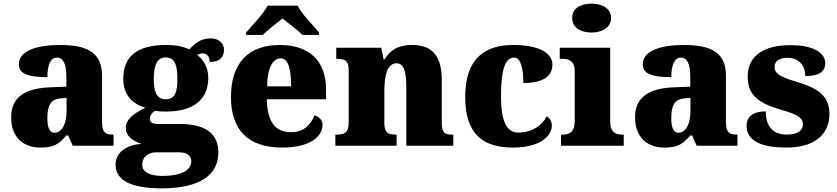

<svg xmlns="http://www.w3.org/2000/svg" viewBox="-20 -797 4580 1050"><path d="M199 10C270 10 298 -4 343 -56H353L378 0H601V-61H597C552 -61 538 -77 538 -131V-383C538 -507 461 -551 308 -551C185 -551 83 -521 83 -445C83 -394 133 -375 239 -375C239 -446 259 -482 291 -482C326 -482 343 -449 343 -375V-323L262 -320C114 -315 41 -265 41 -155C41 -43 112 10 199 10ZM278 -71C251 -71 239 -99 239 -152C239 -220 257 -255 313 -259L344 -262V-191C344 -118 318 -71 278 -71Z M865 233C1074 233 1174 159 1174 37C1174 -66 1105 -119 962 -119H842C819 -119 799 -126 799 -146C799 -166 816 -187 830 -191C841 -188 874 -187 888 -187C1048 -187 1119 -261 1119 -371C1119 -430 1092 -470 1058 -497C1066 -500 1076 -505 1091 -505C1104 -505 1127 -494 1127 -458C1186 -458 1205 -489 1205 -524C1205 -558 1179 -587 1133 -587C1079 -587 1049 -563 1016 -527C978 -544 941 -551 888 -551C726 -551 654 -485 654 -366C654 -275 708 -227 775 -208C711 -176 668 -145 668 -98C668 -48 712 -25 754 -10C667 -5 612 40 612 103C612 189 695 233 865 233ZM886 -254C832 -254 821 -305 821 -364C821 -425 832 -483 886 -483C942 -483 950 -427 950 -365C950 -304 942 -254 886 -254ZM868 165C809 165 758 149 758 104C758 52 803 36 832 36H961C1006 36 1026 59 1026 84C1026 137 966 165 868 165Z M1326 -619V-606H1417C1438 -628 1495 -673 1525 -696C1555 -673 1613 -628 1634 -606H1725V-619C1694 -657 1629 -721 1608 -766H1443C1422 -721 1357 -657 1326 -619ZM1522 10C1683 10 1744 -55 1744 -115C1744 -141 1725 -159 1700 -166C1678 -113 1640 -74 1572 -74C1486 -74 1442 -129 1439 -254H1763V-309C1763 -468 1667 -551 1510 -551C1340 -551 1243 -454 1243 -266C1243 -91 1333 10 1522 10ZM1572 -325H1441C1441 -425 1472 -478 1515 -478C1555 -478 1572 -424 1572 -325Z M1814 0H2149V-61H2145C2101 -61 2082 -71 2082 -125V-301C2082 -380 2097 -451 2148 -451C2191 -451 2202 -402 2202 -317V0H2459V-61H2455C2410 -61 2396 -70 2396 -131V-360C2396 -494 2341 -551 2234 -551C2146 -551 2108 -513 2083 -472H2078L2065 -536H1819V-475H1823C1867 -475 1887 -466 1887 -412V-128C1887 -70 1863 -61 1818 -61H1814Z M2787 10C2938 10 2998 -57 2998 -110C2998 -128 2990 -150 2969 -161C2946 -112 2890 -72 2815 -72C2748 -72 2720 -138 2720 -268C2720 -433 2748 -482 2792 -482C2830 -482 2842 -416 2842 -343C2980 -343 3001 -403 3001 -444C3001 -496 2948 -551 2785 -551C2639 -551 2524 -484 2524 -267C2524 -55 2629 10 2787 10Z M3215 -619C3272 -619 3322 -647 3322 -698C3322 -752 3272 -777 3215 -777C3155 -777 3109 -752 3109 -698C3109 -647 3155 -619 3215 -619ZM3048 0H3391V-61H3380C3343 -61 3317 -78 3317 -131V-536H3041V-475H3060C3096 -475 3123 -458 3123 -409V-135C3123 -79 3098 -61 3060 -61H3048Z M3611 10C3682 10 3710 -4 3755 -56H3765L3790 0H4013V-61H4009C3964 -61 3950 -77 3950 -131V-383C3950 -507 3873 -551 3720 -551C3597 -551 3495 -521 3495 -445C3495 -394 3545 -375 3651 -375C3651 -446 3671 -482 3703 -482C3738 -482 3755 -449 3755 -375V-323L3674 -320C3526 -315 3453 -265 3453 -155C3453 -43 3524 10 3611 10ZM3690 -71C3663 -71 3651 -99 3651 -152C3651 -220 3669 -255 3725 -259L3756 -262V-191C3756 -118 3730 -71 3690 -71Z M4281 10C4437 10 4516 -64 4516 -174C4516 -279 4443 -318 4335 -350C4242 -378 4216 -395 4216 -432C4216 -465 4246 -481 4287 -481C4341 -481 4384 -446 4384 -381C4460 -381 4493 -405 4493 -453C4493 -500 4441 -550 4304 -550C4163 -550 4069 -497 4069 -378C4069 -276 4129 -232 4251 -197C4333 -174 4371 -155 4371 -117C4371 -88 4348 -61 4284 -61C4216 -61 4168 -96 4168 -188C4110 -188 4063 -167 4063 -109C4063 -44 4113 10 4281 10Z"/></svg>

Font: Noto Serif Georgian Black
Style: Regular
Weight: 900
Designer: Monotype Design Team, Akaki Razmadze
Foundry: Google LLC
Version: Version 2.003